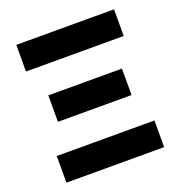

<svg xmlns="http://www.w3.org/2000/svg" viewBox="-127 -806 859 914"><g transform="rotate(-20 302.5 -349.0)"><path d="M55 -563V-698H550V-563ZM116 -286V-420H489V-286ZM55 0V-135H550V0Z"/></g></svg>

Font: IBM Plex Sans Var
Style: Regular
Weight: 400
Designer: Mike Abbink, Paul van der Laan, Pieter van Rosmalen
Foundry: Bold Monday
Version: Version 3.000